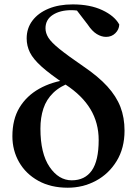

<svg xmlns="http://www.w3.org/2000/svg" viewBox="-20 -839 635 874"><path d="M288.5 15.5Q211.1 15.5 154.4 -16Q97.7 -47.4 67 -100.8Q36.4 -154.2 36.4 -219Q36.4 -295.8 68.7 -349.3Q101.1 -402.8 158.3 -434.9Q215.5 -467 289.1 -476.6V-487.7L306.7 -465.6Q254.1 -447.1 222.6 -416.6Q191.1 -386.1 177.6 -345Q164 -303.9 164 -253.5Q164 -140.4 205.6 -79.3Q247.1 -18.2 306.7 -18.2Q366.5 -18.2 397.9 -62.9Q429.2 -107.6 429.2 -201.4Q429.2 -279.5 391.8 -341.9Q354.4 -404.3 278.5 -453.9Q207.8 -501.2 169.5 -535.6Q131.2 -570 116.3 -600.1Q101.4 -630.2 101.4 -664.2Q101.4 -710.4 127.7 -745.2Q154 -780.1 201 -799.5Q247.9 -819 311.2 -819Q390 -819 445.8 -792.8Q501.6 -766.6 522.9 -727.4Q522.1 -704.8 505.2 -688Q488.3 -671.1 462.8 -671.1Q441.8 -671.1 420.6 -684Q399.4 -696.9 379.5 -726.8L323.1 -800.4L383.3 -795.1L386.1 -770.4Q371.2 -780.2 350.5 -786.5Q329.8 -792.7 304.5 -792.7Q253.6 -792.7 220.4 -771.3Q187.1 -749.8 187.1 -710.3Q187.1 -688.7 200.2 -667.5Q213.3 -646.4 250.4 -616.4Q287.4 -586.4 359.5 -536.9Q427.3 -491 468.4 -445.9Q509.4 -400.9 528.2 -352.3Q546.9 -303.6 546.9 -244.2Q546.9 -164.9 511.2 -106.3Q475.5 -47.7 416.7 -16.1Q357.8 15.5 288.5 15.5Z"/></svg>

Font: Early Summer Mincho VF
Style: Regular
Weight: 250
Designer: GuiWonder
Version: Version 1.002